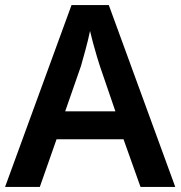

<svg xmlns="http://www.w3.org/2000/svg" viewBox="-20 -737 712 757"><path d="M534 0 467 -188H203L137 0H0L262 -717H409L671 0ZM374 -476Q370 -488 362 -514.5Q354 -541 346.5 -569Q339 -597 335 -615Q328 -581 317 -540.5Q306 -500 299 -476L237 -298H435Z"/></svg>

Font: Noto Sans Lao Looped SemiBold
Style: Regular
Weight: 600
Designer: Mark Frömberg, Ben Mitchell
Foundry: The Fontpad Ltd
Version: Version 1.002; ttfautohint (v1.8.4.7-5d5b)